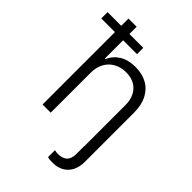

<svg xmlns="http://www.w3.org/2000/svg" viewBox="-302 -813 1117 1117"><g transform="rotate(45 256.0 -254.5)"><path d="M415 0V-337.9Q415 -380.9 398.9 -412.1Q382.8 -443.4 353.3 -460Q323.7 -476.6 283.2 -476.6Q241.2 -476.6 208.5 -458.7Q175.8 -440.9 157.2 -407.5Q138.7 -374 138.7 -329.1V0H71.3V-595.7H-41V-647.5H71.3V-707H138.7V-647.5H252.9V-595.7H138.7V-446.3H143.6Q163.1 -489.7 202.4 -513.4Q241.7 -537.1 300.8 -537.1Q355 -537.1 395.8 -514.6Q436.5 -492.2 459 -448.5Q481.4 -404.8 481.4 -342.8V62.5Q481.4 105.5 465.1 136Q448.7 166.5 420.2 182.4Q391.6 198.2 354.5 198.2Q337.9 198.2 327.9 197.5Q317.9 196.8 310.5 193.4V136.7Q324.2 140.6 337.9 140.6Q374.5 140.6 394.3 122.3Q414.1 104 414.1 62.5V0Z"/></g></svg>

Font: Pretendard GOV Light
Style: Regular
Weight: 300
Designer: Base glyphs from Inter by Rasmus Andersson; Hangeul glyphs from Noto Sans CJK(Source Han Sans) by Jang Soo-young and Kan
Foundry: Kil Hyung-jin
Version: Version 1.309